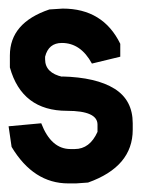

<svg xmlns="http://www.w3.org/2000/svg" viewBox="-39 -427 366 447"><path d="M107 -407Q201 -407 241 -325V-295L175 -279Q149 -327 105 -327Q74 -327 66 -295V-289Q66 -257 107 -248L105 -249Q185 -247 227.5 -220.5Q270 -194 270 -140V-125Q270 -39 166 -2L138 0H120Q39 0 -12 -85L-19 -133L57 -140Q80 -80 125 -80H135Q170 -80 188 -120V-137Q188 -169 117 -169Q12 -169 -16 -270V-298Q-16 -374 76 -405Z"/></svg>

Font: Ekushey Kolom
Style: Bold
Weight: 700
Designer: Al Mamun Sumon
Foundry: Al Mamun Sumon
Version: Version 1.0